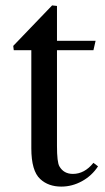

<svg xmlns="http://www.w3.org/2000/svg" viewBox="-20 -681 390 711"><path d="M207 10Q159 10 129 -18Q96 -48 96 -132V-495H31L29 -511L173 -661L191 -659V-530H334L326 -495H191V-141Q191 -80 200 -65Q216 -37 250 -37Q293 -37 326 -78L343 -65Q320 -30 283.5 -10Q247 10 207 10Z"/></svg>

Font: Libre Caslon Text
Style: Regular
Weight: 400
Designer: Pablo Impallari, Rodrigo Fuenzalida
Foundry: Pablo Impallari, Rodrigo Fuenzalida
Version: Version 1.002